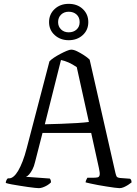

<svg xmlns="http://www.w3.org/2000/svg" viewBox="-20 -978 711 998"><path d="M182 0Q177 0 161.5 -1.5Q146 -3 125.5 -6Q105 -9 83 -12.5Q61 -16 41.5 -19.5Q22 -23 10 -27Q10 -34 13.5 -41.5Q17 -49 21 -51H28Q39 -51 51 -61Q63 -71 74.5 -90.5Q86 -110 97.5 -139.5Q109 -169 119 -208L237 -659Q245 -668 260 -678Q275 -688 293 -697.5Q311 -707 326.5 -713.5Q342 -720 350 -720Q363 -720 380.5 -711.5Q398 -703 416.5 -691Q435 -679 446 -668L580 -79Q583 -67 586 -61Q589 -55 603 -53L656 -49Q658 -47 660.5 -44.5Q663 -42 664 -30Q657 -24 646 -17Q635 -10 623.5 -5Q612 0 601 0Q593 0 575 -2.5Q557 -5 534.5 -8.5Q512 -12 490 -16Q468 -20 450.5 -24Q433 -28 425 -30Q425 -36 428.5 -43Q432 -50 434 -54H460Q478 -54 487 -56Q496 -58 498 -68.5Q500 -79 494 -105L454 -287H201L162 -135Q157 -113 148.5 -97Q140 -81 131.5 -71.5Q123 -62 115 -59L239 -50Q241 -48 243 -43Q245 -38 245 -30Q236 -21 225 -14.5Q214 -8 202.5 -4Q191 0 182 0ZM213 -332Q254 -333 298.5 -334.5Q343 -336 381.5 -338.5Q420 -341 442 -344L379 -629Q357 -644 337 -653Q317 -662 297 -666ZM337 -769Q294 -769 264.5 -795.5Q235 -822 235 -863Q235 -904 264 -931Q293 -958 337 -958Q382 -958 410.5 -931Q439 -904 439 -863Q439 -822 410 -795.5Q381 -769 337 -769ZM337 -810Q362 -810 378 -824.5Q394 -839 394 -863Q394 -888 378 -902.5Q362 -917 337 -917Q313 -917 297.5 -902Q282 -887 282 -863Q282 -840 297.5 -825Q313 -810 337 -810Z"/></svg>

Font: Texturina 12pt ExtraLight
Style: Regular
Weight: 250
Designer: Guillermo Torres Carreño
Foundry: Omnibus-Type
Version: Version 1.002